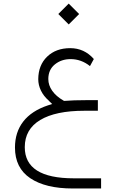

<svg xmlns="http://www.w3.org/2000/svg" viewBox="-20 -712 678 1071"><path d="M305.2 -633.8 363.3 -691.9 421.4 -633.8 363.3 -575.7ZM63.5 110.8Q63.5 25.9 109.6 -33.9Q155.8 -93.8 248 -124.5L271 -131.8L253.9 -148.4L252.9 -149.4L252.4 -149.9V-150.4Q223.1 -175.8 208.3 -206.8Q193.4 -237.8 193.4 -270Q193.8 -348.6 242.9 -396Q292 -443.4 371.6 -443.4Q450.2 -443.4 503.4 -382.8L481.9 -343.3Q433.1 -382.3 373.5 -382.3Q322.8 -382.3 286.1 -352.8Q249.5 -323.2 249.5 -271Q249.5 -236.3 271.5 -205.3Q293.5 -174.3 333.5 -151.4L336.9 -149.4H340.8H341.3H341.8H342.3Q389.6 -153.3 458.5 -153.3H525.9V-94.2H450.7Q290 -94.2 204.1 -42.5Q118.2 9.3 118.2 108.9Q118.2 282.7 391.6 282.7H543.9V339.4H385.7Q233.9 339.4 148.7 282Q63.5 224.6 63.5 110.8Z"/></svg>

Font: Shabnam Thin WOL
Style: Thin-WOL
Weight: 100
Foundry: DejaVu fonts team - Redesigned by Saber Rastikerdar - Based on Vazir font
Version: Version 5.0.0